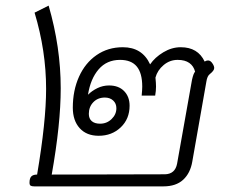

<svg xmlns="http://www.w3.org/2000/svg" viewBox="-20 -663 814 683"><path d="M85 -13Q85 -29 91.5 -35.5Q98 -42 112 -42Q144 -231 144 -347Q144 -482 103 -618L153 -643Q196 -495 196 -349Q196 -222 164 -42L567 -43Q603 -44 610 -81L663 -379Q668 -402 674 -408Q669 -428 653.5 -439Q638 -450 612 -450Q584 -450 562 -431.5Q540 -413 533 -387Q535 -367 535 -355Q535 -340 532 -323H484Q486 -345 486 -355Q486 -403 466.5 -426.5Q447 -450 407 -450Q360 -450 331 -416.5Q302 -383 293 -326Q307 -340 326.5 -349.5Q346 -359 368 -359Q402 -359 421.5 -339Q441 -319 441 -287Q441 -240 409.5 -210Q378 -180 331 -180Q288 -180 263.5 -207Q239 -234 239 -280Q239 -341 261 -390Q283 -439 323.5 -467Q364 -495 417 -495Q486 -495 514 -434Q531 -459 561 -477Q591 -495 623 -495Q684 -495 708 -444Q714 -448 720 -448Q729 -448 736 -437Q742 -428 742 -421Q742 -412 727 -400Q717 -393 714 -372L664 -88Q657 -47 631.5 -23.5Q606 0 561 0H102Q93 0 89 -2.5Q85 -5 85 -13ZM394 -278Q394 -295 382.5 -305.5Q371 -316 353 -316Q328 -316 312 -299.5Q296 -283 296 -258Q296 -241 306.5 -232Q317 -223 336 -223Q360 -223 377 -239.5Q394 -256 394 -278Z"/></svg>

Font: Niramit ExtraLight
Style: Italic
Weight: 200
Italic angle: -10°
Designer: Katatrad Aksorn Co.,Ltd.
Foundry: Cadson Demak Co.,Ltd.
Version: Version 1.000; ttfautohint (v1.6)